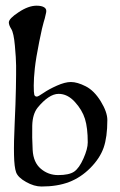

<svg xmlns="http://www.w3.org/2000/svg" viewBox="-20 -662 432 689"><path d="M365.2 -231.4Q365.2 -169.9 351.8 -131.8Q338.4 -93.8 304.2 -59.3Q270 -24.9 228 -8.8Q186 7.3 128.9 7.3Q102.5 7.3 73.5 -9Q44.4 -25.4 37.8 -43.7Q31.2 -62 30.3 -106.2Q29.3 -150.4 32.7 -220.9Q36.1 -291.5 37.1 -346.2Q38.1 -400.9 37.8 -426.8Q37.6 -452.6 33.4 -498.3Q29.3 -543.9 20.5 -557.9Q11.7 -571.8 11.7 -581.5Q11.7 -595.2 46.9 -618.2Q82 -641.6 111.3 -641.6Q129.4 -641.6 138.9 -635.5Q148.4 -629.4 145.5 -616.7Q140.6 -593.3 136.7 -582.3Q132.8 -571.3 120.8 -512.2Q108.9 -453.1 105 -417Q101.1 -380.9 101.1 -355.2Q101.1 -329.6 103 -322.3Q105 -315.4 112.3 -315.4Q117.2 -315.4 136.2 -328.6Q155.3 -341.8 184.3 -354.7Q213.4 -367.7 234.4 -367.7Q257.3 -367.7 287.6 -352.3Q317.9 -336.9 341.6 -298.3Q365.2 -259.8 365.2 -231.4ZM294.9 -150.9Q294.9 -203.1 284.9 -235.4Q274.9 -267.6 248.5 -296.4Q222.2 -325.2 190.4 -325.2Q172.4 -325.2 153.1 -312Q133.8 -298.8 115.2 -275.9Q96.7 -252.9 95.7 -210.9Q94.7 -168.9 97.2 -124Q99.6 -79.1 126.5 -56.4Q153.3 -33.7 188.5 -33.7Q228 -33.7 246.1 -46.1Q264.2 -58.6 279.5 -93.3Q294.9 -127.9 294.9 -150.9Z"/></svg>

Font: Eadui
Style: Medium
Weight: 500
Designer: Peter S. Baker
Version: Version 1.1